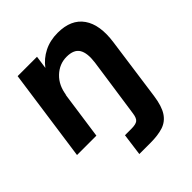

<svg xmlns="http://www.w3.org/2000/svg" viewBox="-202 -631 974 974"><g transform="rotate(-45 284.5 -144.0)"><path d="M5 0 75 -496H214L204 -426Q232 -464 275.5 -486Q319 -508 374 -508Q470 -508 513 -446.5Q556 -385 540 -273L493 65Q484 129 462 162.5Q440 196 403 208Q366 220 312 220H232L248 101H294Q326 101 338.5 91Q351 81 355 51L389 -184L401 -268Q409 -329 390.5 -359.5Q372 -390 320 -390Q268 -390 228.5 -352.5Q189 -315 181 -252V-261L144 0Z"/></g></svg>

Font: Host Grotesk Black
Style: Italic
Weight: 900
Italic angle: -8°
Designer: Doğukan Karapınar based on Poppins by Indian Type Foundry, Jonny Pinhorn
Foundry: Element Type
Version: Version 1.000; ttfautohint (v1.8.4.7-5d5b);gftools[0.9.33]